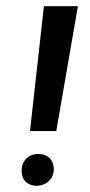

<svg xmlns="http://www.w3.org/2000/svg" viewBox="-20 -585 290 621"><path d="M77 -161 122 -565H232L162 -161ZM50 -32Q50 -57 65 -72Q80 -87 104 -87Q127 -87 140.5 -73.5Q154 -60 154 -38Q154 -15 138.5 0Q123 15 99 16Q77 16 63.5 3Q50 -10 50 -32Z"/></svg>

Font: Neutral Grotesk
Style: Italic
Weight: 400
Italic angle: -8°
Designer: Nawras Khrais
Foundry: Nawras Khrais
Version: Version 1.000